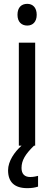

<svg xmlns="http://www.w3.org/2000/svg" viewBox="-20 -758 281 999"><path d="M122 -738C92 -738 71 -720 71 -681C71 -644 92 -625 122 -625C150 -625 171 -644 171 -681C171 -719 150 -738 122 -738ZM92 116C92 76 112 44 157 0H163V-536H78V0H92C55 33 22 81 22 128C22 188 54 221 122 221C146 221 162 218 178 213V157C169 159 156 163 137 163C108 163 92 147 92 116Z"/></svg>

Font: Noto Sans Sinhala UI SemiCondensed
Style: Regular
Weight: 400
Width: 4
Designer: Jelle Bosma - Monotype Design Team
Foundry: Monotype Imaging Inc.
Version: Version 2.006